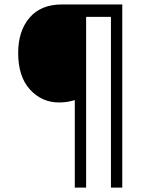

<svg xmlns="http://www.w3.org/2000/svg" viewBox="-20 -772 659 861"><path d="M61.5 -534.2Q61.5 -632.8 112.3 -692.4Q163.1 -752 257.8 -752H528.3V69.3H477.5V-696.3H366.2V69.3H315.4V-323.2Q281.2 -312.5 245.1 -312.5Q167 -312.5 114.3 -370.6Q61.5 -428.7 61.5 -534.2Z"/></svg>

Font: Gothic A1 Light
Style: Regular
Weight: 300
Version: Version 2.50